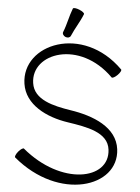

<svg xmlns="http://www.w3.org/2000/svg" viewBox="-73 -1195 954 1313"><g transform="rotate(5 404.5 -538.0)"><path d="M376 -949C398 -1002 431 -1050 452 -1104C455 -1111 440 -1123 418 -1132C396 -1141 376 -1143 373 -1136C352 -1083 343 -1025 321 -971C316 -959 325 -944 340 -938C355 -932 371 -937 376 -949ZM69 -87C393 185 792 56 759 -204C740 -353 577 -418 418 -442C298 -461 163 -491 147 -605C116 -810 439 -929 678 -690C684 -685 701 -694 718 -711C734 -727 744 -745 738 -750C452 -1036 47 -866 88 -595C109 -453 258 -380 407 -358C537 -338 686 -315 700 -196C726 11 399 78 123 -153C118 -157 101 -147 86 -129C71 -111 63 -92 69 -87Z"/></g></svg>

Font: Nupuram Expanded Light
Style: Regular
Weight: 300
Width: 7
Designer: Santhosh Thottingal (santhosh.thottingal@gmail.com)
Foundry: SMC
Version: Version 1.000